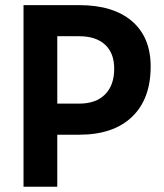

<svg xmlns="http://www.w3.org/2000/svg" viewBox="-20 -713 626 733"><path d="M69.8 0V-693.4H282.2Q412.6 -693.4 483.9 -632.1Q555.2 -570.8 555.2 -459Q555.2 -335 483.9 -266.8Q412.6 -198.7 282.2 -198.7H198.7V0ZM198.7 -317.4H282.2Q346.2 -317.4 381.1 -352.5Q416 -387.7 416 -450.7Q416 -510.3 381.1 -542.5Q346.2 -574.7 282.2 -574.7H198.7Z"/></svg>

Font: Cascadia Mono
Style: Bold
Weight: 700
Monospace: yes
Designer: Aaron Bell
Foundry: Saja Typeworks
Version: Version 2404.023; ttfautohint (v1.8.4)